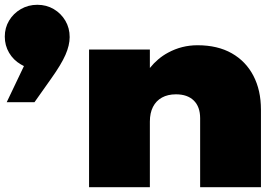

<svg xmlns="http://www.w3.org/2000/svg" viewBox="-27 -782 1151 802"><path d="M1 -355 73 -506Q67 -509 60 -513Q29 -531 11 -561.5Q-7 -592 -7 -629Q-7 -666 11 -696Q29 -726 60 -744Q91 -762 129 -762Q167 -762 197.5 -744Q228 -726 246 -695.5Q264 -665 264 -627Q264 -593 246.5 -553Q229 -513 187 -454L117 -355ZM345 -575H599V-498Q632 -539 675 -562Q732 -593 798 -593Q882 -593 941 -559.5Q1000 -526 1031.5 -465.5Q1063 -405 1063 -324V0H809V-288Q809 -336 782.5 -362Q756 -388 708 -388Q674 -388 649.5 -374.5Q625 -361 612 -335.5Q599 -310 599 -274V0H345Z"/></svg>

Font: Bounded
Style: Regular
Weight: 900
Designer: Vlad Churkin
Version: Version 1.0